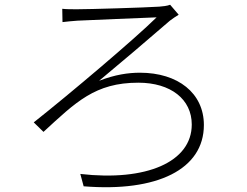

<svg xmlns="http://www.w3.org/2000/svg" viewBox="-20 -752 1040 808"><path d="M242 -715 243 -659C263 -661 286 -664 306 -665C357 -668 573 -676 639 -679C549 -590 275 -358 122 -237L163 -197C299 -322 380 -404 562 -404C699 -404 787 -334 787 -228C787 -70 595 12 318 -20L332 32C641 57 838 -39 838 -226C838 -360 729 -446 569 -446C520 -446 464 -438 397 -412C479 -480 611 -592 695 -665C704 -672 723 -685 732 -690L696 -732C684 -727 663 -725 650 -724C588 -720 357 -713 304 -713C281 -713 260 -713 242 -715Z"/></svg>

Font: Noto Sans CJK SC Light
Style: Regular
Weight: 300
Designer: Ryoko NISHIZUKA 西塚涼子 (kana, bopomofo & ideographs); Paul D. Hunt (Latin, Greek & Cyrillic); Sandoll Communications 산돌커뮤니
Foundry: Adobe
Version: Version 2.004;hotconv 1.0.118;makeotfexe 2.5.65603